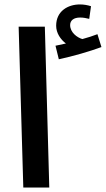

<svg xmlns="http://www.w3.org/2000/svg" viewBox="-20 -845 477 865"><path d="M245 -578C307 -591 386 -614 437 -633L419 -691C399 -683 376 -676 351 -669C327 -676 296 -699 296 -732C296 -753 312 -766 341 -766C357 -766 369 -763 382 -760L390 -817C375 -822 357 -825 340 -825C286 -825 233 -795 233 -729C233 -696 253 -667 277 -649C265 -646 250 -643 230 -639ZM85 0H202L182 -725H64Z"/></svg>

Font: Noto Sans Arabic UI SmBd
Style: Regular
Weight: 600
Designer: Monotype Design Team, Nadine Chahine and Nizar Qandah
Foundry: Monotype Imaging Inc.
Version: Version 2.010